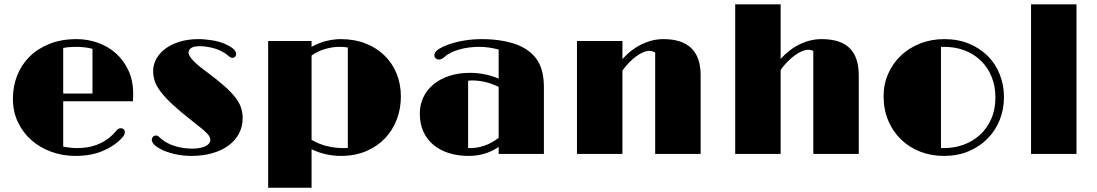

<svg xmlns="http://www.w3.org/2000/svg" viewBox="-20 -711 5068 887"><path d="M39.6 -254.9Q39.6 -312 59.3 -362.1Q79.1 -412.1 116.7 -449.5Q154.3 -486.8 209 -508.5Q263.7 -530.3 333.5 -530.3Q385.3 -530.3 432.4 -513.4Q479.5 -496.6 515.6 -464.4Q551.8 -432.1 573.5 -385.3Q595.2 -338.4 595.2 -278.3Q595.2 -270 595 -261.2Q594.7 -252.4 594.2 -243.2H272V-33.7Q288.6 -30.3 306.4 -28.6Q324.2 -26.9 336.4 -26.9Q388.2 -26.9 427.7 -42.2Q467.3 -57.6 496.6 -85Q501.5 -89.8 505.9 -94.5Q510.3 -99.1 513.7 -103Q520.5 -111.8 525.6 -115.2Q530.8 -118.7 537.6 -118.7Q546.4 -118.7 551.5 -114Q556.6 -109.4 556.6 -101.1Q556.6 -93.8 553.5 -87.4Q550.3 -81.1 539.6 -69.8Q504.4 -33.7 451.4 -12.2Q398.4 9.3 328.1 9.3Q269.5 9.3 217 -9.8Q164.6 -28.8 125 -63.7Q85.4 -98.6 62.5 -147.2Q39.6 -195.8 39.6 -254.9ZM407.2 -278.8V-485.4Q392.1 -489.7 371.8 -492.2Q351.6 -494.6 335 -494.6Q319.8 -494.6 302.2 -493.4Q284.7 -492.2 272 -489.3V-278.8Z M681.2 -65.4Q681.2 -72.8 686.3 -78.9Q691.4 -85 701.2 -85Q708 -85 713.4 -80.1Q718.8 -75.2 725.6 -68.8Q737.3 -58.6 753.4 -50.3Q769.5 -42 788.3 -36.1Q807.1 -30.3 827.4 -27.3Q847.7 -24.4 867.7 -24.4Q889.6 -24.4 905.5 -27.8Q921.4 -31.2 931.6 -36.9Q941.9 -42.5 946.8 -49.6Q951.7 -56.6 951.7 -63.5Q951.7 -70.8 949 -77.4Q946.3 -84 937.5 -93.5Q928.7 -103 912.6 -116.5Q896.5 -129.9 869.6 -150.9Q814.5 -193.8 779.3 -226.3Q744.1 -258.8 723.6 -285.6Q703.1 -312.5 695.3 -335.4Q687.5 -358.4 687.5 -382.3Q687.5 -412.6 702.4 -439.5Q717.3 -466.3 744.6 -486.6Q772 -506.8 810.8 -518.6Q849.6 -530.3 897.5 -530.3Q912.1 -530.3 928 -528.8Q943.8 -527.3 959.2 -524.9Q974.6 -522.5 988.3 -518.8Q1002 -515.1 1013.2 -510.7Q1039.6 -500 1055.2 -487.5Q1070.8 -475.1 1070.8 -461.4Q1070.8 -455.1 1066.7 -449.5Q1062.5 -443.8 1054.2 -443.8Q1046.4 -443.8 1039.8 -449.5Q1033.2 -455.1 1022 -463.4Q994.1 -481.9 961.9 -489.7Q929.7 -497.6 902.8 -497.6Q874 -497.6 862.5 -488.8Q851.1 -480 851.1 -468.8Q851.1 -462.9 854.5 -455.3Q857.9 -447.8 866.9 -437.3Q876 -426.8 891.8 -412.6Q907.7 -398.4 933.1 -380.4Q983.4 -342.8 1016.1 -314Q1048.8 -285.2 1067.6 -260.5Q1086.4 -235.8 1093.8 -212.9Q1101.1 -189.9 1101.1 -165Q1101.1 -127 1084.5 -95Q1067.9 -63 1037.1 -39.8Q1006.3 -16.6 962.4 -3.7Q918.5 9.3 863.8 9.3Q845.2 9.3 825.2 7.1Q805.2 4.9 786.1 0.5Q767.1 -3.9 749.8 -10Q732.4 -16.1 718.8 -23.9Q681.2 -44.9 681.2 -65.4Z M1218.8 -521.5H1419.4V-494.6Q1453.6 -513.7 1488.5 -522Q1523.4 -530.3 1553.7 -530.3Q1617.2 -530.3 1668.5 -510.3Q1719.7 -490.2 1756.1 -454.8Q1792.5 -419.4 1812.3 -370.8Q1832 -322.3 1832 -265.1Q1832 -208 1812.7 -158.2Q1793.5 -108.4 1757.6 -71Q1721.7 -33.7 1670.4 -12.2Q1619.1 9.3 1554.7 9.3Q1521 9.3 1486.3 1.7Q1451.7 -5.9 1419.4 -21.5V156.2H1218.8ZM1419.4 -64.9Q1456.5 -43.5 1493.9 -35.2Q1531.2 -26.9 1563 -26.9Q1569.8 -26.9 1575.7 -26.9Q1581.5 -26.9 1586.9 -27.8V-491.7Q1577.6 -493.2 1567.9 -493.9Q1558.1 -494.6 1549.3 -494.6Q1517.1 -494.6 1483.4 -485.1Q1449.7 -475.6 1419.4 -454.6Z M1919.4 -186.5Q1919.4 -227.1 1935.8 -261.5Q1952.1 -295.9 1982.4 -321Q2012.7 -346.2 2055.7 -360.4Q2098.6 -374.5 2151.9 -374.5Q2184.1 -374.5 2218.3 -367.9Q2252.4 -361.3 2283.7 -347.7V-481.9Q2263.2 -487.8 2239.7 -491.2Q2216.3 -494.6 2194.3 -494.6Q2171.4 -494.6 2147.9 -491.7Q2124.5 -488.8 2103.5 -482.9Q2082.5 -477.1 2064.7 -468.5Q2046.9 -460 2034.7 -448.7Q2027.8 -442.4 2021 -439.2Q2014.2 -436 2008.8 -436Q1998.5 -436 1992.7 -441.7Q1986.8 -447.3 1986.8 -455.6Q1986.8 -460.9 1989.3 -466.6Q1991.7 -472.2 1998.5 -478Q2005.4 -483.9 2017.1 -490.2Q2028.8 -496.6 2047.9 -503.9Q2082 -516.6 2122.6 -523.4Q2163.1 -530.3 2207.5 -530.3Q2260.7 -530.3 2308.1 -521.2Q2355.5 -512.2 2387.2 -496.6Q2413.6 -483.4 2433.3 -466.3Q2453.1 -449.2 2466.3 -426.5Q2479.5 -403.8 2486.1 -374.3Q2492.7 -344.7 2492.7 -306.2V0H2283.7V-32.2Q2250 -9.8 2215.8 -0.2Q2181.6 9.3 2145 9.3Q2095.2 9.3 2054 -3.7Q2012.7 -16.6 1982.7 -41.5Q1952.6 -66.4 1936 -102.8Q1919.4 -139.2 1919.4 -186.5ZM2142.6 -27.3Q2145 -26.9 2147.9 -26.9Q2150.9 -26.9 2153.8 -26.9Q2184.6 -26.9 2217.3 -37.8Q2250 -48.8 2283.7 -74.2V-309.6Q2251.5 -325.2 2220.9 -332.3Q2190.4 -339.4 2161.1 -339.4Q2151.4 -339.4 2142.6 -337.9Z M2645.5 -521.5H2855.5V-438Q2897 -483.9 2945.8 -507.1Q2994.6 -530.3 3044.4 -530.3Q3216.8 -530.3 3216.8 -363.3V0H3006.8V-468.3Q3001.5 -471.7 2994.1 -473.9Q2986.8 -476.1 2978.5 -476.1Q2966.3 -476.1 2951.2 -469.5Q2936 -462.9 2919.4 -450.9Q2902.8 -439 2886.5 -422.1Q2870.1 -405.3 2855.5 -384.8V0H2645.5Z M3376.5 -690.9H3586.4V-439Q3627.9 -484.4 3676.5 -507.3Q3725.1 -530.3 3775.4 -530.3Q3862.8 -530.3 3905 -488.8Q3947.3 -447.3 3947.3 -363.3V0H3737.3V-475.1Q3728.5 -481 3711.9 -481Q3699.7 -481 3684.1 -474.1Q3668.5 -467.3 3651.6 -455.1Q3634.8 -442.9 3617.9 -425.8Q3601.1 -408.7 3586.4 -387.7V0H3376.5Z M4062 -266.1Q4062 -322.3 4083.3 -370.4Q4104.5 -418.5 4141.8 -454.1Q4179.2 -489.7 4230.7 -510Q4282.2 -530.3 4342.8 -530.3Q4406.2 -530.3 4457.3 -509Q4508.3 -487.8 4544.2 -451.4Q4580.1 -415 4599.1 -366.2Q4618.2 -317.4 4618.2 -262.2Q4618.2 -206.1 4598.4 -156.7Q4578.6 -107.4 4542.2 -70.6Q4505.9 -33.7 4454.8 -12.2Q4403.8 9.3 4340.8 9.3Q4281.7 9.3 4231 -10.5Q4180.2 -30.3 4142.6 -66.7Q4105 -103 4083.5 -153.8Q4062 -204.6 4062 -266.1ZM4327.1 -27.3Q4331.1 -26.9 4334.7 -26.9Q4338.4 -26.9 4341.8 -26.9Q4388.7 -26.9 4431.6 -42.5Q4474.6 -58.1 4507.3 -88.1Q4540 -118.2 4559.3 -161.6Q4578.6 -205.1 4578.6 -260.7Q4578.6 -313.5 4561 -356.4Q4543.5 -399.4 4512 -430.2Q4480.5 -460.9 4437 -477.8Q4393.6 -494.6 4341.3 -494.6Q4337.4 -494.6 4334 -494.6Q4330.6 -494.6 4327.1 -494.1Z M4743.2 -690.9H4953.1V0H4743.2Z"/></svg>

Font: Limelight
Style: Regular
Weight: 400
Designer: Nicole Fally with help from Eben Sorkin
Foundry: Nicole Fally with help from Eben Sorkin
Version: Version 1.002